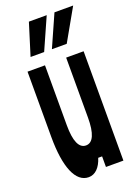

<svg xmlns="http://www.w3.org/2000/svg" viewBox="-165 -935 731 1023"><g transform="rotate(-20 200.0 -424.0)"><path d="M158 -688 238 -868H137L81 -688ZM286 -688 388 -868H282L202 -688ZM258 -620V-280C258 -191 238 -144 198 -144C158 -144 138 -191 138 -280V-620H39V-250C39 -78 80 20 154 20C191 20 220 -9 236 -60H258V0H357V-620Z"/></g></svg>

Font: Yard Headline
Style: Regular
Weight: 400
Monospace: yes
Designer: Roman Shamin
Foundry: Evil Martians
Version: Version 1.000